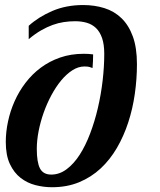

<svg xmlns="http://www.w3.org/2000/svg" viewBox="-20 -747 646 777"><path d="M96.2 -588.4V-642.6Q136.7 -679.2 192.4 -702.9Q248 -726.6 316.4 -726.6Q362.8 -726.6 402.6 -714.1Q442.4 -701.7 471.7 -673.3Q501 -645 517.6 -599.4Q534.2 -553.7 534.2 -487.3Q534.2 -427.2 525.6 -367.2Q517.1 -307.1 499 -251.7Q481 -196.3 453.1 -148.4Q425.3 -100.6 387.2 -65.2Q349.1 -29.8 300 -9.5Q251 10.7 190.4 10.7Q156.7 10.7 123.5 2.2Q90.3 -6.3 63.5 -27.1Q36.6 -47.9 20 -83.3Q3.4 -118.7 3.4 -172.9Q3.4 -213.4 12.5 -255.6Q21.5 -297.9 39.1 -337.4Q56.6 -377 83.3 -411.9Q109.9 -446.8 144.8 -472.9Q179.7 -499 223.4 -514.2Q267.1 -529.3 318.8 -529.3Q328.1 -529.3 337.4 -528.8Q346.7 -528.3 356.9 -526.9Q356.9 -514.2 356.2 -498.5Q355.5 -482.9 354.5 -471.7Q348.6 -474.1 341.6 -476.1Q334.5 -478 321.8 -478Q296.9 -478 272.9 -462.6Q249 -447.3 227.5 -421.4Q206.1 -395.5 188 -361.8Q169.9 -328.1 156.7 -291Q143.6 -253.9 136.2 -216.1Q128.9 -178.2 128.9 -144.5Q128.9 -90.3 141.8 -65.4Q154.8 -40.5 187.5 -40.5Q220.7 -40.5 249.8 -62.3Q278.8 -84 302.5 -120.8Q326.2 -157.7 344.7 -206.5Q363.3 -255.4 376 -309.6Q388.7 -363.8 395.3 -420.4Q401.9 -477.1 401.9 -529.3Q401.9 -567.4 393.1 -592.8Q384.3 -618.2 368.7 -633.3Q353 -648.4 331.3 -654.8Q309.6 -661.1 284.2 -661.1Q261.2 -661.1 238.5 -657.7Q215.8 -654.3 192.9 -646Q169.9 -637.7 145.8 -623.8Q121.6 -609.9 96.2 -588.4Z"/></svg>

Font: Arian AMU Serif
Style: Bold Italic
Weight: 700
Italic angle: -15°
Designer: Ruben Hakobyan (Tarumian)
Foundry: Ruben Hakobyan (Tarumian)
Version: Version 1.002